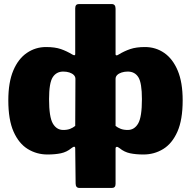

<svg xmlns="http://www.w3.org/2000/svg" viewBox="-20 -762 942 947"><path d="M372 165Q353 165 353 143L351 -30Q351 -46 332 -31Q309 -12 280.5 -6Q252 0 214 0Q161 0 117 -27Q73 -54 47 -112.5Q21 -171 21 -267Q21 -356 45.5 -414Q70 -472 112.5 -501Q155 -530 207 -530Q251 -530 280 -520Q309 -510 337 -493Q351 -485 351 -495V-721Q351 -742 369 -742H531Q550 -742 550 -719V-495Q550 -489 555 -489Q560 -489 565 -493Q593 -510 622.5 -520Q652 -530 695 -530Q748 -530 790 -501Q832 -472 856.5 -414Q881 -356 881 -267Q881 -171 855 -112.5Q829 -54 785 -27Q741 0 688 0Q650 0 621.5 -6Q593 -12 570 -31Q560 -39 555 -37.5Q550 -36 550 -30V145Q550 165 532 165ZM292 -121Q312 -121 326 -126.5Q340 -132 351 -141L352 -373Q352 -384 344 -392Q336 -400 322.5 -404.5Q309 -409 292 -409Q258 -409 240 -381Q222 -353 222 -273Q222 -185 240.5 -153Q259 -121 292 -121ZM610 -121Q643 -121 661.5 -153Q680 -185 680 -273Q680 -353 662.5 -381Q645 -409 610 -409Q594 -409 580 -404.5Q566 -400 558 -392Q550 -384 550 -373V-141Q561 -132 575.5 -126.5Q590 -121 610 -121Z"/></svg>

Font: Libre Franklin Black
Style: Regular
Weight: 900
Designer: Pablo Impallari, Rodrigo Fuenzalida, Nhung Nguyen
Foundry: Impallari Type
Version: Version 3.000